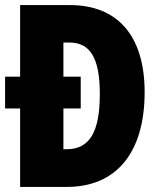

<svg xmlns="http://www.w3.org/2000/svg" viewBox="-20 -734 627 754"><path d="M255 -714H59V-433H0V-308H59V0H243C437 0 548 -135 548 -372C548 -593 442 -714 255 -714ZM252 -567C332 -567 372 -510 372 -365C372 -216 332 -148 242 -148H229V-308H297V-433H229V-567Z"/></svg>

Font: Noto Sans Gujarati ExtraCondensed Black
Style: Regular
Weight: 900
Width: 2
Designer: Jelle Bosma - Monotype Design Team, Universal Thirst
Foundry: Monotype Imaging Inc.
Version: Version 2.106